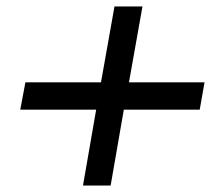

<svg xmlns="http://www.w3.org/2000/svg" viewBox="-20 -636 680 597"><path d="M324 -59H238L279 -295H43L59 -380H294L336 -616H423L381 -380H616L601 -295H365Z"/></svg>

Font: Open Sauce One Medium Italic
Style: Regular
Weight: 500
Italic angle: -10°
Designer: Alfredo Marco Pradil
Foundry: Creative Sauce Fz LLC
Version: Version 1.477